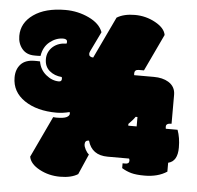

<svg xmlns="http://www.w3.org/2000/svg" viewBox="-53 -746 875 852"><g transform="rotate(5 385.0 -320.0)"><path d="M224.1 -546.4 222.7 -539.1Q187 -539.1 162.6 -518.6Q137.2 -496.1 137.2 -462.9Q137.2 -429.7 159.4 -410.9Q181.6 -392.1 214.4 -389.6Q215.8 -385.3 215.8 -381.8Q215.8 -369.1 203.1 -369.1Q172.9 -369.1 145.5 -391.6Q118.2 -414.1 112.3 -450.2Q105 -450.2 100.1 -450.7H88.4Q46.9 -450.7 26.4 -428.2Q5.9 -405.8 5.9 -369.6Q5.9 -305.7 61.5 -267.8Q117.2 -230 205.1 -230Q231.9 -230 262.7 -237.8Q264.2 -234.4 264.2 -230.5Q264.2 -221.2 251.5 -214.6Q238.8 -208 205.1 -208Q198.7 -208 191.9 -209L105.5 -25.4Q111.3 6.8 153.1 29.3Q194.8 51.8 245.1 51.8Q295.4 51.8 324.7 33.2L364.3 -57.6Q355.5 -64.5 348.4 -77.9Q341.3 -91.3 341.3 -101.6Q341.3 -119.1 359.4 -119.1Q377 -55.2 448.2 -55.2H543.5Q545.9 -50.3 545.9 -45.9Q545.9 -31.7 529.3 -31.7H516.6V-10.3Q536.6 2 558.6 8.1Q580.6 14.2 618.2 14.2Q677.7 14.2 717.8 -12.2V-51.8Q759.3 -61.5 759.3 -123Q759.3 -167 746.6 -201.2H694.3Q693.4 -206.1 693.4 -207.5V-211.4Q693.4 -225.6 717.8 -225.6V-354.5Q717.8 -391.1 686.5 -410.2Q660.6 -425.8 621.6 -425.8H533.7Q533.2 -427.2 533.2 -430.2V-433.6Q533.2 -450.7 552.2 -450.7H575.2L652.8 -615.2Q647.5 -646 605.2 -669.2Q563 -692.4 513.9 -692.4Q464.8 -692.4 433.6 -673.3L345.7 -487.8Q326.7 -488.8 326.7 -502.9Q326.7 -507.8 330.1 -515.1L372.6 -603Q358.9 -641.1 309.8 -664.3Q260.7 -687.5 205.1 -687.5Q115.7 -687.5 63.2 -650.4Q10.7 -613.3 10.7 -555.2Q10.7 -521 30.3 -497.6Q49.8 -474.1 85.4 -474.1H98.6Q108.9 -474.1 112.3 -474.6Q118.7 -515.6 146.5 -537.8Q174.3 -560.1 206.1 -560.1Q224.1 -560.1 224.1 -546.4ZM564.5 -242.2V-200.2H527.3L526.9 -208Q547.9 -229 556.2 -242.2Z"/></g></svg>

Font: Friends & Family
Style: Regular
Weight: 400
Designer: Sarang Kulkarni, Maithili Shingre, Noopur Datye
Foundry: Ek Type
Version: Version 1.000;hotconv 1.0.117;makeotfexe 2.5.65602